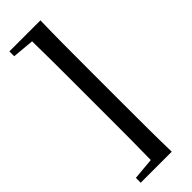

<svg xmlns="http://www.w3.org/2000/svg" viewBox="-319 -816 1010 1010"><g transform="rotate(-45 186.0 -310.5)"><path d="M206 -799H30V-763L152 -752C154 -650 154 -546 154 -445V-177C154 -73 154 30 152 131L30 142V178H261C258 60 258 -59 258 -177V-445C258 -564 258 -684 261 -799Z"/></g></svg>

Font: Noto Serif CJK TC
Style: Bold
Weight: 700
Designer: Ryoko NISHIZUKA 西塚涼子 (kana & ideographs); Frank Grießhammer (Latin, Greek & Cyrillic); Wenlong ZHANG 张文龙 (bopomofo); San
Foundry: Adobe
Version: Version 2.001;hotconv 1.1.0;makeotfexe 2.6.0